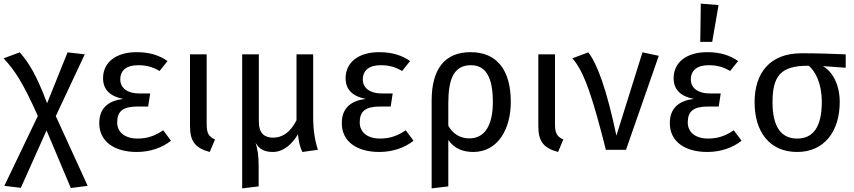

<svg xmlns="http://www.w3.org/2000/svg" viewBox="-25 -827 4716 1060"><path d="M283 -186 443 -527 348 -538 235 -257C177 -411 136 -479 84 -538L-5 -505C59 -436 102 -369 184 -187L-1 199L90 210L232 -107L366 211L459 199Z M729 -539C617 -539 544 -484 544 -395C544 -331 584 -295 655 -281C576 -271 523 -233 523 -147C523 -45 607 12 730 12C803 12 870 -11 919 -50L876 -108C834 -79 791 -62 735 -62C662 -62 622 -99 622 -151C622 -213 653 -239 737 -239H793L804 -311H743C679 -311 639 -341 639 -388C639 -439 674 -467 738 -467C787 -467 820 -456 856 -435L900 -490C855 -521 803 -539 729 -539Z M1116 -527H1024V-130C1024 -46 1054 -9 1133 12L1162 -57C1129 -72 1116 -89 1116 -141Z M1704 -180V-527H1612V-163C1576 -92 1530 -67 1483 -67C1436 -67 1404 -90 1404 -156V-527H1312V213L1403 202V96C1403 33 1398 -1 1386 -38C1408 -2 1436 12 1482 12C1544 12 1592 -38 1620 -86V-85C1624 -51 1627 -26 1644 12L1730 0C1716 -43 1704 -101 1704 -180Z M2068 -539C1956 -539 1883 -484 1883 -395C1883 -331 1923 -295 1994 -281C1915 -271 1862 -233 1862 -147C1862 -45 1946 12 2069 12C2142 12 2209 -11 2258 -50L2215 -108C2173 -79 2130 -62 2074 -62C2001 -62 1961 -99 1961 -151C1961 -213 1992 -239 2076 -239H2132L2143 -311H2082C2018 -311 1978 -341 1978 -388C1978 -439 2013 -467 2077 -467C2126 -467 2159 -456 2195 -435L2239 -490C2194 -521 2142 -539 2068 -539Z M2566 -63C2518 -63 2476 -86 2450 -133V-256C2450 -392 2481 -467 2575 -467C2654 -467 2696 -405 2696 -264C2696 -133 2650 -63 2566 -63ZM2573 -539C2432 -539 2358 -448 2358 -271V213L2450 202V-54C2484 -6 2532 12 2588 12C2724 12 2795 -115 2795 -264C2795 -440 2719 -539 2573 -539Z M3039 -527H2947V-130C2947 -46 2977 -9 3056 12L3085 -57C3052 -72 3039 -89 3039 -141Z M3223 -538 3135 -505C3204 -428 3251 -271 3320 0H3431L3612 -519L3522 -538L3378 -78C3325 -331 3273 -473 3223 -538Z M3879 -539C3767 -539 3694 -484 3694 -395C3694 -331 3734 -295 3805 -281C3726 -271 3673 -233 3673 -147C3673 -45 3757 12 3880 12C3953 12 4020 -11 4069 -50L4026 -108C3984 -79 3941 -62 3885 -62C3812 -62 3772 -99 3772 -151C3772 -213 3803 -239 3887 -239H3943L3954 -311H3893C3829 -311 3789 -341 3789 -388C3789 -439 3824 -467 3888 -467C3937 -467 3970 -456 4006 -435L4050 -490C4005 -521 3953 -539 3879 -539ZM3844 -807 3841 -596H3907L3942 -799Z M4376 -62C4288 -62 4240 -126 4240 -263C4240 -408 4286 -464 4435 -464H4440C4477 -433 4512 -366 4512 -264C4512 -126 4464 -62 4376 -62ZM4644 -527C4576 -530 4480 -533 4401 -533C4223 -533 4141 -422 4141 -263C4141 -96 4226 12 4376 12C4525 12 4611 -101 4611 -264C4611 -363 4569 -433 4518 -462L4644 -453Z"/></svg>

Font: Fira Math
Style: Regular
Weight: 400
Designer: Xiangdong Zeng
Foundry: Xiangdong Zeng
Version: Version 0.3.4